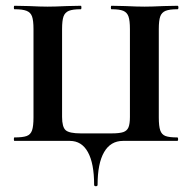

<svg xmlns="http://www.w3.org/2000/svg" viewBox="-20 -488 666 665"><path d="M222 0H30Q28 0 28 -6Q28 -12 30 -12Q59 -12 72.5 -17Q86 -22 91 -36.5Q96 -51 96 -81V-387Q96 -417 91 -431Q86 -445 72 -450.5Q58 -456 30 -456Q28 -456 28 -462Q28 -468 30 -468L80 -467Q120 -465 145 -465Q170 -465 212 -467L260 -468Q262 -468 262 -462Q262 -456 260 -456Q232 -456 218.5 -450.5Q205 -445 200 -431Q195 -417 195 -387V-83Q195 -48 207.5 -37Q220 -26 260 -26H366Q394 -26 407 -30.5Q420 -35 425 -47Q430 -59 430 -83V-387Q430 -417 425 -431Q420 -445 407 -450.5Q394 -456 366 -456Q364 -456 364 -462Q364 -468 366 -468L414 -467Q454 -465 481 -465Q505 -465 547 -467L595 -468Q598 -468 598 -462Q598 -456 595 -456Q567 -456 553.5 -450.5Q540 -445 535 -431Q530 -417 530 -387V-81Q530 -51 535 -36.5Q540 -22 553 -17Q566 -12 594 -12Q597 -12 597 -6Q597 0 594 0H406Q363 0 340.5 39Q318 78 318 152Q318 157 312 157Q306 157 306 152Q306 78 284.5 39Q263 0 222 0Z"/></svg>

Font: Cormorant Unicase
Style: Bold
Weight: 700
Designer: Christian Thalmann (Catharsis Fonts)
Foundry: Catharsis Fonts
Version: Version 4.000